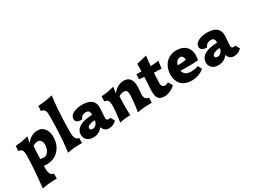

<svg xmlns="http://www.w3.org/2000/svg" viewBox="-65 -1559 3453 2617"><g transform="rotate(-30 1662.0 -250.0)"><path d="M208 55.2Q207.5 73.7 210.4 93.8Q213.4 113.8 220.9 130.4Q228.5 147 241.9 157.7Q255.4 168.5 275.9 168.9L272.9 248H262.2Q197.3 248 144.3 252.9Q91.3 257.8 42 270Q49.8 200.2 56.4 128.2Q63 56.2 67.9 -11.5Q72.8 -79.1 75.4 -138.4Q78.1 -197.8 78.1 -242.2Q78.1 -288.1 63 -312Q47.9 -335.9 8.8 -338.9L12.2 -418Q38.6 -418.9 66.2 -422.1Q93.8 -425.3 119.9 -429.9Q146 -434.6 169.9 -440.4Q193.8 -446.3 213.9 -452.1L195.8 -357.9Q218.3 -384.8 240.5 -403.1Q262.7 -421.4 284.7 -432.1Q306.6 -442.9 328.1 -447.5Q349.6 -452.1 370.1 -452.1Q408.7 -452.1 436.8 -437Q464.8 -421.9 482.9 -396.7Q501 -371.6 509.5 -339.4Q518.1 -307.1 518.1 -272.9Q518.1 -201.7 496.1 -148.2Q474.1 -94.7 438 -59.1Q401.9 -23.4 355.7 -5.6Q309.6 12.2 261.2 12.2Q256.8 12.2 249.8 12Q242.7 11.7 235.4 11.5Q228 11.2 220.9 10.7Q213.9 10.3 209 9.8ZM301.8 -321.8Q280.8 -321.8 260.3 -314.7Q239.7 -307.6 223.1 -297.9Q220.2 -267.1 218.3 -231.9Q216.3 -196.8 214.8 -166.5Q212.9 -130.9 211.9 -96.2Q227.1 -92.3 241.5 -90.6Q255.9 -88.9 270 -88.9Q290 -88.9 307.6 -100.1Q325.2 -111.3 338.4 -131.1Q351.6 -150.9 359.4 -177.7Q367.2 -204.6 367.2 -235.8Q367.2 -276.9 349.1 -299.3Q331.1 -321.8 301.8 -321.8Z M748 -184.1Q748 -165 752 -146.2Q755.9 -127.4 764.2 -112.5Q772.5 -97.7 785.2 -88.4Q797.9 -79.1 815.9 -79.1L813 0H801.8Q769.5 0 740.7 1Q711.9 2 685.3 4.2Q658.7 6.3 633.8 10.3Q608.9 14.2 584 20Q596.2 -71.3 602.8 -155.5Q609.4 -239.7 612.5 -314.2Q615.7 -388.7 616.5 -451.7Q617.2 -514.6 617.2 -563Q617.2 -608.9 600.8 -631.3Q584.5 -653.8 547.9 -657.2L550.8 -735.8Q577.6 -736.8 609.4 -740Q641.1 -743.2 672.6 -747.8Q704.1 -752.4 732.4 -758.3Q760.7 -764.2 780.8 -770Q767.6 -664.1 761 -575.4Q754.4 -486.8 751.5 -414.3Q748.5 -341.8 748.3 -284.4Q748 -227.1 748 -184.1Z M1356.9 -41Q1333 -16.6 1303.2 -2.2Q1273.4 12.2 1238.3 12.2Q1196.8 12.2 1172.4 -8.8Q1147.9 -29.8 1139.2 -63Q1127.4 -47.4 1112.5 -33.7Q1097.7 -20 1079.1 -9.8Q1060.5 0.5 1037.8 6.3Q1015.1 12.2 987.3 12.2Q953.6 12.2 929 2.4Q904.3 -7.3 888.2 -23.7Q872.1 -40 864 -61Q856 -82 856 -104Q856 -137.2 869.1 -161.9Q882.3 -186.5 904.1 -204.3Q925.8 -222.2 953.9 -233.6Q981.9 -245.1 1011.7 -251.7Q1041.5 -258.3 1070.6 -261Q1099.6 -263.7 1124 -264.2Q1125 -271 1125 -275.1Q1125 -279.3 1125 -284.2Q1125 -311 1109.4 -325Q1093.8 -338.9 1065.9 -338.9Q1055.2 -338.9 1042.2 -336.2Q1029.3 -333.5 1016.8 -326.7Q1004.4 -319.8 993.7 -307.4Q982.9 -294.9 977.1 -275.9Q965.3 -275.9 948.2 -277.1Q931.2 -278.3 915 -284.7Q898.9 -291 887.5 -304.2Q876 -317.4 876 -340.8Q876 -359.9 884.3 -375.5Q892.6 -391.1 907 -403.6Q921.4 -416 940.7 -425Q960 -434.1 981.4 -440.2Q1002.9 -446.3 1025.4 -449.2Q1047.9 -452.1 1069.3 -452.1Q1114.3 -452.1 1150.6 -444.1Q1187 -436 1212.6 -417.7Q1238.3 -399.4 1252.2 -369.4Q1266.1 -339.4 1266.1 -295.9Q1266.1 -281.7 1264.4 -258.5Q1262.7 -235.4 1261 -211.4Q1259.3 -187.5 1257.6 -166.7Q1255.9 -146 1255.9 -137.2Q1255.9 -126.5 1259 -119.4Q1262.2 -112.3 1267.1 -107.9Q1272 -103.5 1278.1 -101.8Q1284.2 -100.1 1290 -100.1Q1298.3 -100.1 1304.4 -101.6Q1310.5 -103 1317.9 -106.9ZM1113.3 -182.1Q1097.2 -182.1 1076.9 -179Q1056.6 -175.8 1039.1 -168.7Q1021.5 -161.6 1009.3 -150.6Q997.1 -139.6 997.1 -124Q997.1 -110.4 1006.8 -101.6Q1016.6 -92.8 1035.2 -92.8Q1048.8 -92.8 1063 -97.9Q1077.1 -103 1088.9 -113.8Q1100.6 -124.5 1109.1 -141.6Q1117.7 -158.7 1121.1 -182.1Z M1549.3 -355Q1565.9 -374 1585.2 -391.6Q1604.5 -409.2 1626.7 -422.6Q1648.9 -436 1674.6 -444.1Q1700.2 -452.1 1729 -452.1Q1791.5 -452.1 1823.7 -412.1Q1856 -372.1 1856 -294.9Q1856 -278.8 1854.5 -259Q1853 -239.3 1851.6 -220.7Q1850.1 -202.1 1848.6 -187Q1847.2 -171.9 1847.2 -165Q1847.2 -147 1851.1 -131.3Q1855 -115.7 1863.5 -104Q1872.1 -92.3 1884.8 -85.7Q1897.5 -79.1 1915 -79.1L1912.1 0H1901.9Q1866.7 0 1838.1 1Q1809.6 2 1784.2 4.2Q1758.8 6.3 1734.4 10.3Q1710 14.2 1683.1 20Q1689.5 -15.1 1694.6 -54Q1699.7 -92.8 1703.4 -129.4Q1707 -166 1709 -197Q1710.9 -228 1710.9 -248Q1710.9 -269 1707.3 -283.2Q1703.6 -297.4 1696.8 -305.9Q1689.9 -314.5 1679.4 -318.1Q1668.9 -321.8 1655.3 -321.8Q1633.3 -321.8 1612.3 -314.5Q1591.3 -307.1 1576.2 -297.9Q1575.2 -287.1 1574.2 -268.8Q1573.2 -250.5 1572.3 -227.1Q1571.3 -203.6 1570.8 -176Q1570.3 -148.4 1570.6 -118.9Q1570.8 -89.4 1571.5 -59.1Q1572.3 -28.8 1574.2 0Q1545.9 0 1522.2 1.7Q1498.5 3.4 1478 6.1Q1457.5 8.8 1439.2 12.5Q1420.9 16.1 1404.3 20Q1410.6 -15.1 1415.3 -53.2Q1419.9 -91.3 1423.3 -126.5Q1426.8 -161.6 1428.5 -191.9Q1430.2 -222.2 1430.2 -242.2Q1430.2 -264.2 1426.8 -281.5Q1423.3 -298.8 1415.3 -311Q1407.2 -323.2 1394 -330.3Q1380.9 -337.4 1360.8 -338.9L1364.3 -418Q1422.9 -420.4 1473.6 -430.2Q1524.4 -439.9 1567.9 -452.1Z M2107.4 13.2Q2068.8 13.2 2045.4 1Q2022 -11.2 2009.5 -31.5Q1997.1 -51.8 1993.2 -77.9Q1989.3 -104 1989.3 -131.8Q1989.3 -148.4 1990.5 -173.1Q1991.7 -197.8 1993.4 -227.1Q1995.1 -256.3 1997.3 -289.3Q1999.5 -322.3 2001.5 -356L1921.4 -363.8L1924.3 -439.9H2004.4Q2004.9 -457.5 2005.1 -472.2Q2005.4 -486.8 2005.6 -500.7Q2005.9 -514.6 2006.1 -528.6Q2006.3 -542.5 2006.3 -558.1L2166.5 -596.2Q2160.2 -556.2 2156.2 -517.1Q2152.3 -478 2149.4 -439.9Q2165.5 -440.4 2182.6 -441.7Q2199.7 -442.9 2216.6 -444.3Q2233.4 -445.8 2248.5 -447.8Q2263.7 -449.7 2276.4 -452.1L2260.3 -335.9L2142.6 -339.8Q2139.2 -295.4 2137.2 -252Q2135.3 -208.5 2135.3 -174.8Q2135.3 -156.2 2140.1 -144.3Q2145 -132.3 2152.6 -125.5Q2160.2 -118.7 2169.2 -115.7Q2178.2 -112.8 2186.5 -112.8Q2202.1 -112.8 2216.8 -118.4Q2231.4 -124 2241.2 -130.9L2281.2 -64Q2265.1 -46.9 2244.6 -32.7Q2224.1 -18.6 2201.2 -8.3Q2178.2 2 2154.3 7.6Q2130.4 13.2 2107.4 13.2Z M2469.2 -182.1Q2472.7 -164.1 2481.9 -148.7Q2491.2 -133.3 2506.3 -122.3Q2521.5 -111.3 2542.2 -105.2Q2563 -99.1 2590.3 -99.1Q2615.2 -99.1 2646.2 -103.5Q2677.2 -107.9 2705.1 -119.1L2736.3 -58.1Q2696.3 -24.4 2646.2 -6.1Q2596.2 12.2 2535.2 12.2Q2484.4 12.2 2444.6 -3.2Q2404.8 -18.6 2377.7 -46.4Q2350.6 -74.2 2336.4 -113Q2322.3 -151.9 2322.3 -198.2Q2322.3 -249 2337.9 -295.2Q2353.5 -341.3 2383.5 -376.2Q2413.6 -411.1 2457.3 -431.6Q2501 -452.1 2557.1 -452.1Q2605 -452.1 2642.1 -438.7Q2679.2 -425.3 2704.6 -401.1Q2730 -377 2743.2 -343.5Q2756.3 -310.1 2756.3 -270Q2756.3 -256.3 2754.9 -241.9Q2753.4 -227.5 2752 -215.3Q2750 -201.2 2748 -188Q2718.8 -183.6 2678.7 -181.9Q2638.7 -180.2 2593.3 -180.2Q2578.1 -180.2 2561.5 -180.4Q2544.9 -180.7 2528.6 -180.9Q2512.2 -181.2 2496.8 -181.4Q2481.4 -181.6 2469.2 -182.1ZM2553.2 -345.2Q2540.5 -345.2 2528.3 -340.3Q2516.1 -335.4 2505.4 -325.2Q2494.6 -314.9 2486.6 -299.6Q2478.5 -284.2 2474.1 -263.2Q2493.2 -263.7 2515.4 -265.6Q2537.6 -267.6 2557.1 -269.5Q2576.7 -271.5 2590.3 -273.2Q2604 -274.9 2606.4 -275.9V-283.2Q2606.4 -310.1 2593 -327.6Q2579.6 -345.2 2553.2 -345.2Z M3324.2 -41Q3300.3 -16.6 3270.5 -2.2Q3240.7 12.2 3205.6 12.2Q3164.1 12.2 3139.6 -8.8Q3115.2 -29.8 3106.4 -63Q3094.7 -47.4 3079.8 -33.7Q3064.9 -20 3046.4 -9.8Q3027.8 0.5 3005.1 6.3Q2982.4 12.2 2954.6 12.2Q2920.9 12.2 2896.2 2.4Q2871.6 -7.3 2855.5 -23.7Q2839.4 -40 2831.3 -61Q2823.2 -82 2823.2 -104Q2823.2 -137.2 2836.4 -161.9Q2849.6 -186.5 2871.3 -204.3Q2893.1 -222.2 2921.1 -233.6Q2949.2 -245.1 2979 -251.7Q3008.8 -258.3 3037.8 -261Q3066.9 -263.7 3091.3 -264.2Q3092.3 -271 3092.3 -275.1Q3092.3 -279.3 3092.3 -284.2Q3092.3 -311 3076.7 -325Q3061 -338.9 3033.2 -338.9Q3022.5 -338.9 3009.5 -336.2Q2996.6 -333.5 2984.1 -326.7Q2971.7 -319.8 2960.9 -307.4Q2950.2 -294.9 2944.3 -275.9Q2932.6 -275.9 2915.5 -277.1Q2898.4 -278.3 2882.3 -284.7Q2866.2 -291 2854.7 -304.2Q2843.3 -317.4 2843.3 -340.8Q2843.3 -359.9 2851.6 -375.5Q2859.9 -391.1 2874.3 -403.6Q2888.7 -416 2908 -425Q2927.2 -434.1 2948.7 -440.2Q2970.2 -446.3 2992.7 -449.2Q3015.1 -452.1 3036.6 -452.1Q3081.5 -452.1 3117.9 -444.1Q3154.3 -436 3179.9 -417.7Q3205.6 -399.4 3219.5 -369.4Q3233.4 -339.4 3233.4 -295.9Q3233.4 -281.7 3231.7 -258.5Q3230 -235.4 3228.3 -211.4Q3226.6 -187.5 3224.9 -166.7Q3223.1 -146 3223.1 -137.2Q3223.1 -126.5 3226.3 -119.4Q3229.5 -112.3 3234.4 -107.9Q3239.3 -103.5 3245.4 -101.8Q3251.5 -100.1 3257.3 -100.1Q3265.6 -100.1 3271.7 -101.6Q3277.8 -103 3285.2 -106.9ZM3080.6 -182.1Q3064.5 -182.1 3044.2 -179Q3023.9 -175.8 3006.3 -168.7Q2988.8 -161.6 2976.6 -150.6Q2964.4 -139.6 2964.4 -124Q2964.4 -110.4 2974.1 -101.6Q2983.9 -92.8 3002.4 -92.8Q3016.1 -92.8 3030.3 -97.9Q3044.4 -103 3056.2 -113.8Q3067.9 -124.5 3076.4 -141.6Q3085 -158.7 3088.4 -182.1Z"/></g></svg>

Font: Simonetta
Style: Black
Weight: 900
Designer: Gayaneh Bagdasaryan
Foundry: Brownfox
Version: Version 1.002